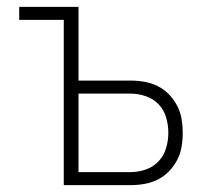

<svg xmlns="http://www.w3.org/2000/svg" viewBox="-20 -540 640 560"><path d="M166 0V-482H36V-520H209V-305H360Q381 -305 401 -301.5Q421 -298 439.5 -289Q458 -280 472.5 -265Q487 -250 496.5 -232Q506 -214 509.5 -193.5Q513 -173 513 -153Q513 -132 509.5 -111.5Q506 -91 496.5 -73Q487 -55 472.5 -40Q458 -25 439.5 -16Q421 -7 401 -3.5Q381 0 360 0ZM209 -38H360Q383 -38 405 -45.5Q427 -53 442.5 -69.5Q458 -86 464.5 -108Q471 -130 471 -153Q471 -175 464.5 -197.5Q458 -220 442.5 -236Q427 -252 405 -259.5Q383 -267 360 -267H209Z"/></svg>

Font: Iosevka Extralight Extended
Style: Regular
Weight: 200
Width: 7
Monospace: yes
Designer: Belleve Invis
Foundry: Belleve Invis
Version: Version 32.5.0; ttfautohint (v1.8.4)